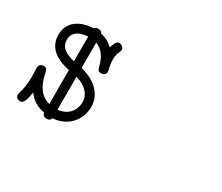

<svg xmlns="http://www.w3.org/2000/svg" viewBox="-114 -915 1432 1236"><g transform="rotate(30 602.0 -296.5)"><path d="M451.2 -600.1Q460.4 -618.7 476.1 -618.7Q483.9 -618.7 490.5 -616Q497.1 -613.3 502 -608.9Q506.8 -604.5 509.5 -599.4Q512.2 -594.2 512.2 -589.4Q512.2 -581.1 507.8 -571.8Q500.5 -557.1 496.6 -540.3Q492.7 -523.4 493.2 -504.9Q493.2 -489.7 495.8 -470.9Q498.5 -452.1 503.9 -429.2Q504.4 -426.8 504.6 -424.3Q504.9 -421.9 504.9 -419.4Q504.9 -406.7 495.8 -398.7Q486.8 -390.6 469.2 -390.6Q461.9 -390.6 457.3 -392.6Q452.6 -394.5 449.7 -398.7Q446.8 -402.8 444.6 -408.7Q442.4 -414.6 439.9 -422.9Q416 -521 346.2 -545.9V-357.9Q378.4 -350.6 405.3 -337.9Q443.4 -320.8 470.2 -295.9Q497.1 -271 511.5 -239.3Q525.9 -207.5 525.9 -170.9Q525.9 -131.8 511.7 -97.7Q497.6 -63.5 471.9 -38.1Q446.3 -12.7 411.1 2Q380.4 14.6 345.2 16.1Q340.8 38.1 314.5 38.1Q285.2 38.1 282.2 12.2Q254.4 6.8 230 -3.4Q184.6 -23.9 155.3 -65.4Q152.8 -50.8 149.7 -34.7Q146.5 -18.6 141.6 -5.1Q136.7 8.3 129.4 17.1Q122.1 25.9 111.3 25.9Q94.2 25.9 85.2 16.8Q76.2 7.8 76.2 -3.4Q76.2 -10.3 78.1 -16.6Q87.9 -44.4 92.5 -76.9Q97.2 -109.4 97.2 -148.9Q97.2 -163.6 96.7 -179.7Q96.2 -195.8 95.2 -213.4H95.7V-217.3Q95.7 -231.4 104.7 -239.5Q113.8 -247.6 131.3 -247.6Q153.8 -247.6 158.2 -221.7Q167.5 -176.3 182.1 -143.3Q196.8 -110.4 218 -89.1Q239.3 -67.9 267.6 -57.6Q274.9 -55.2 282.2 -53.2V-305.2Q252 -311.5 226.6 -320.8Q189.9 -334 163.8 -354.7Q137.7 -375.5 123.8 -403.8Q109.9 -432.1 109.9 -469.7Q109.9 -502.9 122.6 -530.3Q135.3 -557.6 159.2 -576.9Q183.1 -596.2 217.3 -606.9Q248 -616.7 286.1 -617.7Q293.9 -630.9 314.5 -630.9Q338.4 -630.9 344.2 -612.3Q358.9 -609.4 373 -604Q409.2 -590.8 437 -563Q440.4 -578.6 451.2 -600.1ZM385.7 -56.2Q409.2 -65.4 426 -81.5Q442.9 -97.7 452.4 -120.4Q461.9 -143.1 461.9 -170.9Q461.9 -195.3 451.4 -216.6Q440.9 -237.8 421.4 -254.4Q401.9 -271 373.5 -282.7Q360.4 -288.1 346.2 -292.5V-47.4Q367.2 -49.3 385.7 -56.2ZM205.1 -531.7Q173.3 -509.8 173.3 -469.7Q173.3 -446.8 181.6 -429.9Q189.9 -413.1 207.8 -400.4Q225.6 -387.7 253.4 -378.4Q266.6 -374.5 282.2 -370.6V-553.7Q233.9 -551.8 205.1 -531.7Z"/></g></svg>

Font: Erica Type
Style: Italic
Weight: 400
Monospace: yes
Designer: Peter Wiegel
Foundry: Peter Wiegel
Version: Version 1.000 2010 initial release